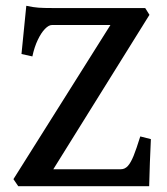

<svg xmlns="http://www.w3.org/2000/svg" viewBox="-20 -643 578 663"><path d="M43 0 26.4 -24.4 361.3 -556.6H159.2Q148.4 -556.6 135.3 -543.2Q122.1 -529.8 110.4 -505.1Q98.6 -480.5 91.8 -448.2L54.2 -456.5L70.8 -623Q95.2 -617.7 112.8 -616.5Q130.4 -615.2 163.6 -615.2H481.4L496.1 -591.8L164.1 -58.6H397.5Q411.1 -58.6 421.4 -69.8Q431.6 -81.1 441.2 -104.5Q450.7 -127.9 464.4 -171.9L501 -162.6Q497.1 -81.5 495.1 0Z"/></svg>

Font: David Libre Medium
Style: Regular
Weight: 500
Version: Version 1.000